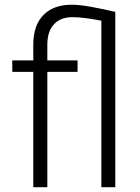

<svg xmlns="http://www.w3.org/2000/svg" viewBox="-20 -780 584 800"><path d="M177.2 0H118.7V-480.5H31.2V-528.3H118.7V-593.8Q118.7 -674.3 160.9 -717.3Q203.1 -760.3 278.3 -760.3Q312 -760.3 362.5 -751Q413.1 -741.7 460.4 -730.5V0H402.3V-693.8Q368.7 -700.2 338.6 -704.3Q308.6 -708.5 281.7 -708.5Q231.9 -708.5 204.6 -678.7Q177.2 -648.9 177.2 -593.8V-528.3H303.2V-480.5H177.2Z"/></svg>

Font: Vazirmatn RD UI FD ExtraLight
Style: Regular
Weight: 200
Designer: Saber Rastikerdar
Foundry: Saber Rastikerdar
Version: Version 33.003